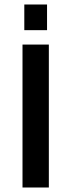

<svg xmlns="http://www.w3.org/2000/svg" viewBox="-20 -833 316 853"><path d="M189 -699H88V-813H189ZM197 0H80V-635H197Z"/></svg>

Font: Gemunu Libre
Style: Bold
Weight: 700
Designer: Puspanada Ekanayake, Sola Matas, Pathum Egodawatta, Kosala Senevirathne
Foundry: mooniak
Version: Version 1.100